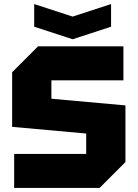

<svg xmlns="http://www.w3.org/2000/svg" viewBox="-20 -929 680 949"><path d="M50 0V-168H406V-269L40 -302V-572L168 -700H590V-532H234V-441L600 -408V-128L472 0ZM529 -909V-797L339 -735L149 -797V-909L339 -847Z"/></svg>

Font: Tektur ExtraBold
Style: Regular
Weight: 800
Designer: Adam Jagosz
Foundry: Adam Jagosz
Version: Version 1.005;gftools[0.9.30]